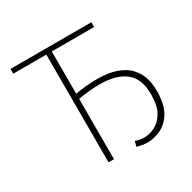

<svg xmlns="http://www.w3.org/2000/svg" viewBox="-150 -811 976 975"><g transform="rotate(-30 338.0 -324.0)"><path d="M446 12Q431 12 413 8.5Q395 5 386 2L394 -28Q401 -25 416.5 -21.5Q432 -18 444 -18Q475 -18 507.5 -34Q540 -50 562 -88Q584 -126 584 -192Q584 -284 531.5 -325Q479 -366 384 -366Q351 -366 316 -362.5Q281 -359 256 -354V0H224V-632H30V-660H504V-632H256V-384Q282 -389 317 -392.5Q352 -396 386 -396Q457 -396 509 -374.5Q561 -353 589.5 -308Q618 -263 618 -192Q618 -114 591.5 -69.5Q565 -25 525 -6.5Q485 12 446 12Z"/></g></svg>

Font: Source Sans 3
Style: Regular
Weight: 200
Designer: Paul D. Hunt
Foundry: Adobe
Version: Version 3.046;hotconv 1.0.118;makeotfexe 2.5.65603